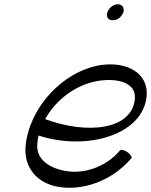

<svg xmlns="http://www.w3.org/2000/svg" viewBox="-20 -858 709 901"><path d="M559 -800C562 -810 561 -819 556 -827C551 -834 543 -838 533 -838C523 -838 512 -834 503 -827C494 -819 487 -810 484 -800C480 -790 481 -781 486 -773C491 -766 499 -763 509 -763C519 -763 530 -766 539 -773C548 -781 555 -790 559 -800ZM596 -115C601 -120 593 -133 578 -144C564 -154 548 -158 543 -152C476 -73 373 -40 286 -56C213 -69 149 -109 155 -182C156 -196 158 -209 161 -222C390 -148 650 -226 668 -405C679 -516 573 -572 449 -552C269 -521 117 -349 100 -173C91 -73 153 0 249 18C366 40 505 -8 596 -115ZM438 -478C529 -493 619 -472 613 -395C600 -246 385 -227 192 -299C241 -389 335 -460 438 -478Z"/></svg>

Font: Nupuram Light Oblique
Style: Regular
Weight: 300
Designer: Santhosh Thottingal (santhosh.thottingal@gmail.com)
Foundry: SMC
Version: Version 1.000